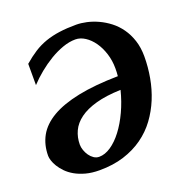

<svg xmlns="http://www.w3.org/2000/svg" viewBox="-126 -801 896 932"><g transform="rotate(-20 321.5 -335.5)"><path d="M460.9 -315.9Q385.3 -313.5 332.8 -298.8Q280.3 -284.2 247.1 -259.8Q213.9 -235.4 199 -203.1Q184.1 -170.9 184.1 -133.8Q184.1 -119.6 189.5 -104.2Q194.8 -88.9 203.9 -75.9Q212.9 -63 225.6 -54.4Q238.3 -45.9 252.9 -45.9Q283.2 -45.9 314.2 -66.9Q345.2 -87.9 373 -124.5Q400.9 -161.1 423.8 -210.4Q446.8 -259.8 460.9 -315.9ZM625 -429.2Q625 -374.5 615.2 -320.1Q605.5 -265.6 585.2 -216.3Q564.9 -167 533.7 -124.5Q502.4 -82 458.7 -50.8Q415 -19.5 358.9 -1.7Q302.7 16.1 232.9 16.1Q192.9 16.1 161.6 7.6Q130.4 -1 106.9 -14.4Q83.5 -27.8 67.1 -44.7Q50.8 -61.5 40.5 -78.4Q30.3 -95.2 25.6 -110.1Q21 -125 21 -134.8Q21 -191.9 46.1 -237.1Q71.3 -282.2 125.5 -314Q179.7 -345.7 265.1 -363.3Q350.6 -380.9 471.2 -382.8Q472.2 -392.6 472.7 -402.6Q473.1 -412.6 473.1 -422.9Q473.1 -462.9 461.7 -499Q450.2 -535.2 431.2 -562.3Q412.1 -589.4 387.7 -605.2Q363.3 -621.1 337.9 -621.1Q306.2 -621.1 272 -608.9Q237.8 -596.7 204.3 -576.7Q170.9 -556.6 139.6 -531Q108.4 -505.4 83 -478V-587.9Q113.8 -614.7 143.6 -633.8Q173.3 -652.8 206.8 -664.6Q240.2 -676.3 279.1 -681.6Q317.9 -687 366.2 -687Q391.1 -687 419.9 -680.7Q448.7 -674.3 477.5 -661.1Q506.3 -647.9 533 -627.4Q559.6 -606.9 580.1 -578.1Q600.6 -549.3 612.8 -512.2Q625 -475.1 625 -429.2Z"/></g></svg>

Font: Charis SIL Eur
Style: Bold Italic
Weight: 700
Italic angle: -11°
Foundry: SIL International
Version: Version 5.000